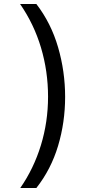

<svg xmlns="http://www.w3.org/2000/svg" viewBox="-20 -812 459 967"><path d="M82 135Q150 37 186 -80.5Q222 -198 222 -325Q222 -453 186.5 -572Q151 -691 81 -792H163Q237 -696 272.5 -574Q308 -452 308 -324Q308 -196 272.5 -77.5Q237 41 163 135Z"/></svg>

Font: gurmukhi15
Style: Book
Weight: 400
Designer: Jelle Bosma - Monotype Design Team
Foundry: Monotype Imaging Inc.
Version: Version 2.003